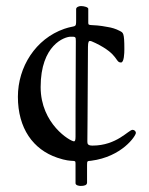

<svg xmlns="http://www.w3.org/2000/svg" viewBox="-20 -511 492 633"><path d="M39 -192C39 -88 89 -18 169 9C224 28 229 11 229 29V93C229 100 240 102 246 102C257 102 267 100 267 91V33C267 19 268 20 280 19C382 6 428 -63 428 -73C428 -78 423 -83 417 -83C404 -83 365 -31 285 -31C269 -31 268 -37 268 -45C268 -77 269 -103 270 -356C270 -373 273 -376 276 -376C279 -376 283 -375 295 -369C373 -331 359 -305 379 -305C389 -305 390 -335 390 -349C390 -404 386 -403 375 -409C362 -416 348 -420 335 -422C279 -433 271 -423 271 -436V-482C271 -487 258 -491 247 -491C239 -491 231 -487 231 -481V-445C231 -417 230 -429 192 -416C97 -383 39 -290 39 -192ZM114 -224C114 -363 193 -390 213 -390C229 -390 230 -390 230 -376C229 -187 229 -92 229 -60C229 -48 227 -45 224 -45C212 -45 114 -102 114 -224Z"/></svg>

Font: OFL Sorts Mill Goudy
Style: Regular
Weight: 500
Version: Version 003.000